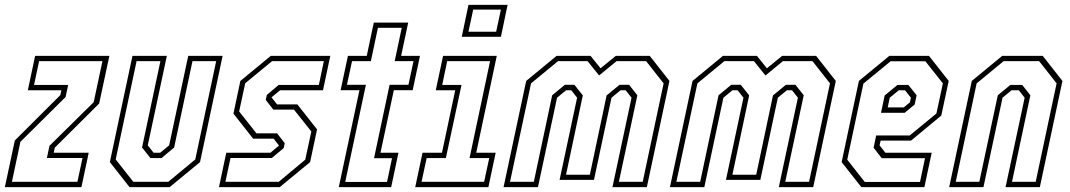

<svg xmlns="http://www.w3.org/2000/svg" viewBox="-30 -770 4404 790"><path d="M-10 0 31 -192 218 -378.5 222.5 -398.5H84.5L114.5 -540H420L378 -344L195.5 -162.5L191 -141.5H335L305 0ZM19 -22H288.5L309.5 -120H163L173.5 -170L355.5 -349.5L391.5 -518.5H131L110 -420.5H250.5L240 -371L54 -186.5Z M503 0 422 -103 515 -540H656.5L578 -172L602 -141.5H629L666 -172L744.5 -540H886L793 -103L668 0ZM518.5 -22H662.5L773.5 -114L859.5 -518.5H762L686.5 -163L634.5 -119.5H589L554.5 -163L630 -518.5H532L446 -114Z M871 0 901 -141.5H1082.5L1118 -171L1096 -199.5H1011.5L930.5 -302.5L959 -437L1084 -540H1329L1299 -398.5H1122.5L1087 -369.5L1110 -340.5H1193.5L1274.5 -237.5L1246 -103L1121 0ZM897.5 -22H1117L1226 -113L1251 -229L1179.5 -319H1094.5L1063.5 -359L1068 -379.5L1116.5 -420.5H1282L1302.5 -518.5H1089.5L979 -427.5L954 -311.5L1025 -221.5H1110L1141.5 -181L1137.5 -161L1088.5 -120H918.5Z M1364 0 1449 -399H1371.5L1401.5 -540H1479L1508 -677H1649.5L1620.5 -540H1698L1668 -399H1590.5L1535.5 -141.5H1609.5L1579.5 0ZM1390.5 -21.5H1562.5L1583 -119H1509L1573 -421H1650.5L1671.5 -518.5H1594L1623 -655.5H1525L1496 -518.5H1418.5L1397.5 -421H1475.5Z M1870 -618.5 1897.5 -750H2058.5L2031 -618.5ZM1897.5 -639.5H2011.5L2031 -730.5H1917ZM1678.5 0 1708.5 -141.5H1788.5L1843 -398.5H1763L1793 -540H2014L1929.5 -141.5H2009.5L1979.5 0ZM1704.5 -22H1962L1983 -119.5H1902L1986.5 -518.5H1810L1789.5 -420.5H1869L1804.5 -119.5H1725.5Z M2042 0 2135 -437 2260 -540H2400L2441 -489L2503.5 -540H2643.5L2724.5 -437L2631.5 0H2490L2568.5 -368L2544.5 -398.5H2523L2486 -368L2414 -30H2272.5L2344.5 -368L2320.5 -398.5H2299L2262 -368L2183.5 0ZM2068.5 -22H2166.5L2242 -378L2294 -421H2333.5L2368 -377.5L2299 -51H2397L2466 -377.5L2519 -421H2558.5L2592.5 -378L2516.5 -22H2614.5L2700.5 -427L2628.5 -518.5H2507L2435 -459.5L2387.5 -518.5H2266L2155 -427Z M2726.5 0 2819.5 -437 2944.5 -540H3084.5L3125.5 -489L3188 -540H3328L3409 -437L3316 0H3174.5L3253 -368L3229 -398.5H3207.5L3170.5 -368L3098.5 -30H2957L3029 -368L3005 -398.5H2983.5L2946.5 -368L2868 0ZM2753 -22H2851L2926.5 -378L2978.5 -421H3018L3052.5 -377.5L2983.5 -51H3081.5L3150.5 -377.5L3203.5 -421H3243L3277 -378L3201 -22H3299L3385 -427L3313 -518.5H3191.5L3119.5 -459.5L3072 -518.5H2950.5L2839.5 -427Z M3792.5 -540 3873.5 -437 3843 -294.5 3718.5 -191.5H3593.5L3589 -172L3613 -141.5H3803.5L3773.5 0H3514L3433 -103L3504 -437L3629 -540ZM3777.5 -518H3634.5L3522.5 -426L3456 -113L3528 -21.5H3755.5L3776 -119H3598L3564.5 -162L3575 -212.5H3713L3823 -303L3849.5 -427ZM3707.5 -420.5 3741.5 -378 3733.5 -340 3692.5 -306H3595L3610 -377L3662.5 -420.5ZM3693.5 -398.5H3668L3631 -368L3622.5 -328H3688.5L3714 -349L3718 -368Z M3875.5 0 3968.5 -437 4093.5 -540H4260.5L4341.5 -437L4248.5 0H4107.5L4186 -368L4162 -398.5H4132L4095 -368L4016.5 0ZM3902.5 -22H3999.5L4075.5 -378L4127 -420.5H4176L4209.5 -378L4134 -22H4231.5L4317.5 -427L4245.5 -518.5H4099.5L3988.5 -427Z"/></svg>

Font: Tourney Condensed ExtraLight
Style: Italic
Weight: 200
Width: 3
Italic angle: -12°
Designer: Tyler Finck
Foundry: Etcetera Type Co
Version: Version 1.010; ttfautohint (v1.8.3)